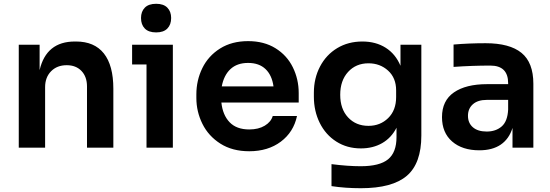

<svg xmlns="http://www.w3.org/2000/svg" viewBox="-20 -779 2904 1013"><path d="M79 -543H189V-409Q224 -560 375 -560H381Q478 -560 528 -497Q578 -434 578 -311V0H439V-323Q439 -374 410 -404.5Q381 -435 332 -435Q281 -435 249.5 -403Q218 -371 218 -319V0H79Z M753 -439H677V-543H892V0H753ZM724 -684Q724 -718 744 -738.5Q764 -759 804 -759Q843 -759 863 -738.5Q883 -718 883 -684Q883 -649 863 -628.5Q843 -608 804 -608Q764 -608 744 -628.5Q724 -649 724 -684Z M1016 -262V-281Q1016 -355 1047.5 -419.5Q1079 -484 1141 -523Q1203 -562 1289 -562Q1373 -562 1433.5 -524.5Q1494 -487 1525 -424Q1556 -361 1556 -288V-238H1148Q1155 -172 1191.5 -134Q1228 -96 1295 -96Q1344 -96 1377 -116Q1410 -136 1419 -167H1547Q1529 -82 1461.5 -31.5Q1394 19 1295 19Q1206 19 1143 -21Q1080 -61 1048 -125.5Q1016 -190 1016 -262ZM1423 -323Q1415 -382 1381 -414.5Q1347 -447 1289 -447Q1231 -447 1196 -414.5Q1161 -382 1150 -323Z M1729 203V87Q1815 98 1883 98Q1983 98 2027.5 61.5Q2072 25 2072 -56V-105Q2045 -52 1996.5 -24Q1948 4 1884 4Q1811 4 1754.5 -32Q1698 -68 1667 -130.5Q1636 -193 1636 -269V-290Q1636 -366 1668.5 -428Q1701 -490 1759 -525Q1817 -560 1892 -560Q1963 -560 2015 -527Q2067 -494 2093 -432V-543H2203V-64Q2203 83 2126.5 148.5Q2050 214 1884 214Q1801 214 1729 203ZM2070 -267V-302Q2070 -368 2027.5 -406.5Q1985 -445 1924 -445Q1858 -445 1816.5 -399.5Q1775 -354 1775 -279Q1775 -204 1816.5 -159.5Q1858 -115 1924 -115Q1986 -115 2028 -156Q2070 -197 2070 -267Z M2684 -104Q2666 -46 2622 -16Q2578 14 2509 14Q2419 14 2365.5 -32.5Q2312 -79 2312 -161Q2312 -248 2375 -291.5Q2438 -335 2550 -335H2661V-340Q2661 -433 2567 -433Q2471 -433 2373 -426V-544Q2454 -551 2542 -551Q2669 -551 2731.5 -500Q2794 -449 2794 -337V0H2684ZM2548 -85Q2596 -85 2627 -112Q2658 -139 2661 -201V-252H2548Q2501 -252 2475 -229Q2449 -206 2449 -168Q2449 -130 2475 -107.5Q2501 -85 2548 -85Z"/></svg>

Font: Sora-SIA SemiBold
Style: Regular
Weight: 600
Designer: Jonathan Barnbrook, Julián Moncada
Foundry: Barnbrook Fonts
Version: Version 2.000